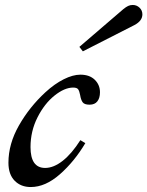

<svg xmlns="http://www.w3.org/2000/svg" viewBox="-20 -746 594 774"><path d="M14 -90Q14 -166 56.5 -240.5Q99 -315 163 -374Q200 -408 237 -426.5Q274 -445 304 -445Q341 -445 362 -424.5Q383 -404 383 -374Q383 -351 372.5 -337.5Q362 -324 341 -324Q320 -324 313 -334Q306 -344 303 -363Q300 -379 295 -386Q290 -393 275 -393Q240 -393 199.5 -360.5Q159 -328 131 -272.5Q103 -217 103 -153Q103 -69 162 -69Q196 -69 232.5 -97.5Q269 -126 304 -181L324 -169Q280 -95 221.5 -43.5Q163 8 104 8Q64 8 39 -17.5Q14 -43 14 -90ZM300 -557 477 -709Q488 -718 496.5 -722Q505 -726 515 -726Q531 -726 542.5 -715Q554 -704 554 -688Q554 -662 522 -645L314 -539Z"/></svg>

Font: Ibarra Real Nova
Style: Italic
Weight: 400
Italic angle: -22°
Designer: Jose Maria Ribagorda & Octavio Pardo
Foundry: Octavio Pardo
Version: Version 1.014